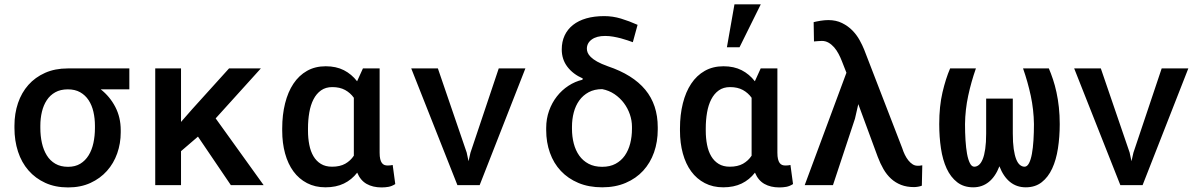

<svg xmlns="http://www.w3.org/2000/svg" viewBox="-20 -838 5441 869"><path d="M565.4 -433.6H436Q477.5 -400.9 502 -353.8Q526.4 -306.6 526.4 -249V-238.8Q526.4 -189 510.5 -143.8Q494.6 -98.6 464.1 -64.5Q433.6 -30.3 389.4 -10Q345.2 10.3 288.1 10.3Q230 10.3 185.1 -10.3Q140.1 -30.8 108.9 -66.7Q77.6 -102.5 61.5 -151.9Q45.4 -201.2 45.4 -258.8V-269Q45.4 -324.2 61.5 -371.6Q77.6 -418.9 108.4 -453.6Q139.2 -488.3 184.1 -508.3Q229 -528.3 286.6 -528.3H565.4ZM162.6 -258.8Q162.6 -222.7 169.7 -190.9Q176.8 -159.2 191.7 -135Q206.5 -110.8 230.5 -96.9Q254.4 -83 288.1 -83Q320.3 -83 343.3 -96.9Q366.2 -110.8 381.1 -135Q396 -159.2 402.8 -190.9Q409.7 -222.7 409.7 -258.8V-269Q409.7 -302.2 402.8 -332Q396 -361.8 381.1 -384.5Q366.2 -407.2 343 -420.4Q319.8 -433.6 287.1 -433.6Q253.9 -433.6 230.2 -420.4Q206.5 -407.2 191.7 -384.5Q176.8 -361.8 169.7 -332Q162.6 -302.2 162.6 -269Z M876 -219.7 799.3 -153.8V0H682.6V-528.3H799.3V-286.1L850.6 -344.7L1016.6 -528.3H1160.6L956.1 -302.2L1173.3 0H1024.9Z M1698.2 -528.3V-147Q1698.2 -129.4 1700.9 -118.2Q1703.6 -106.9 1708.5 -100.3Q1713.4 -93.8 1720 -91.3Q1726.6 -88.9 1734.4 -88.9Q1747.6 -88.9 1757.3 -91.3L1769 -4.9Q1753.4 4.9 1738.5 7.6Q1723.6 10.3 1707 10.3Q1667.5 10.3 1639.4 -5.6Q1611.3 -21.5 1596.7 -56.6Q1571.8 -24.4 1536.4 -7.3Q1501 9.8 1453.1 9.8Q1406.2 9.8 1369.6 -9.3Q1333 -28.3 1308.1 -62.3Q1283.2 -96.2 1270.3 -143.3Q1257.3 -190.4 1257.3 -246.6V-256.8Q1257.3 -318.4 1270.3 -370.1Q1283.2 -421.9 1308.1 -459.2Q1333 -496.6 1369.6 -517.3Q1406.2 -538.1 1454.1 -538.1Q1501.5 -538.1 1536.4 -520.3Q1571.3 -502.4 1596.2 -470.2L1622.6 -528.3ZM1374 -246.6Q1374 -212.4 1379.9 -182.6Q1385.7 -152.8 1398.7 -130.9Q1411.6 -108.9 1432.4 -96.2Q1453.1 -83.5 1482.9 -83.5Q1518.6 -83.5 1542.5 -96.9Q1566.4 -110.4 1581.5 -133.3V-147V-395.5Q1565.9 -417.5 1542 -430.7Q1518.1 -443.8 1483.9 -443.8Q1454.1 -443.8 1433.1 -429Q1412.1 -414.1 1398.9 -388.4Q1385.7 -362.8 1379.9 -328.9Q1374 -294.9 1374 -256.8Z M2092.3 -147.5 2100.6 -108.4 2109.4 -147 2237.3 -528.3H2357.9L2150.9 0H2050.3L1841.3 -528.3H1961.9Z M2522.5 -614.3Q2522.5 -649.4 2535.6 -677.5Q2548.8 -705.6 2573.5 -725.1Q2598.1 -744.6 2633.8 -754.9Q2669.4 -765.1 2714.8 -765.1Q2753.4 -765.1 2790.5 -753.9Q2827.6 -742.7 2865.7 -725.6L2844.2 -647Q2834.5 -650.4 2820.6 -655.3Q2806.6 -660.2 2790 -664.6Q2773.4 -668.9 2755.4 -672.1Q2737.3 -675.3 2718.8 -675.3Q2680.2 -675.3 2658.2 -659.2Q2636.2 -643.1 2636.2 -617.2Q2636.2 -608.9 2639.9 -599.6Q2643.6 -590.3 2653.8 -580.1Q2664.1 -569.8 2682.6 -559.3Q2701.2 -548.8 2731 -538.1Q2844.2 -500 2900.6 -431.9Q2957 -363.8 2957 -261.7V-252Q2957 -196.3 2940.2 -148.4Q2923.3 -100.6 2891.1 -65.4Q2858.9 -30.3 2812 -10.3Q2765.1 9.8 2705.6 9.8Q2645 9.8 2597.9 -10Q2550.8 -29.8 2518.3 -64.5Q2485.8 -99.1 2469 -146.5Q2452.1 -193.8 2452.1 -249V-258.8Q2452.1 -300.3 2465.1 -336.7Q2478 -373 2500.5 -401.6Q2522.9 -430.2 2552.7 -449.7Q2582.5 -469.2 2616.2 -477.1L2617.7 -482.9Q2573.2 -502.4 2547.9 -535.9Q2522.5 -569.3 2522.5 -614.3ZM2568.8 -254.9Q2568.8 -219.7 2576.9 -188.5Q2585 -157.2 2601.6 -133.8Q2618.2 -110.4 2644 -96.7Q2669.9 -83 2705.6 -83Q2740.7 -83 2766.1 -96.7Q2791.5 -110.4 2807.9 -133.8Q2824.2 -157.2 2832.3 -188.5Q2840.3 -219.7 2840.3 -254.9V-264.6Q2840.3 -292.5 2830.8 -320.3Q2821.3 -348.1 2803.7 -371.6Q2786.1 -395 2761.2 -411.9Q2736.3 -428.7 2705.6 -434.6Q2670.4 -434.6 2644.5 -420.7Q2618.7 -406.7 2601.8 -383.3Q2585 -359.9 2576.9 -329.1Q2568.8 -298.3 2568.8 -264.6Z M3498.5 -528.3V-147Q3498.5 -129.4 3501.2 -118.2Q3503.9 -106.9 3508.8 -100.3Q3513.7 -93.8 3520.3 -91.3Q3526.9 -88.9 3534.7 -88.9Q3547.9 -88.9 3557.6 -91.3L3569.3 -4.9Q3553.7 4.9 3538.8 7.6Q3523.9 10.3 3507.3 10.3Q3467.8 10.3 3439.7 -5.6Q3411.6 -21.5 3397 -56.6Q3372.1 -24.4 3336.7 -7.3Q3301.3 9.8 3253.4 9.8Q3206.5 9.8 3169.9 -9.3Q3133.3 -28.3 3108.4 -62.3Q3083.5 -96.2 3070.6 -143.3Q3057.6 -190.4 3057.6 -246.6V-256.8Q3057.6 -318.4 3070.6 -370.1Q3083.5 -421.9 3108.4 -459.2Q3133.3 -496.6 3169.9 -517.3Q3206.5 -538.1 3254.4 -538.1Q3301.8 -538.1 3336.7 -520.3Q3371.6 -502.4 3396.5 -470.2L3422.9 -528.3ZM3174.3 -246.6Q3174.3 -212.4 3180.2 -182.6Q3186 -152.8 3199 -130.9Q3211.9 -108.9 3232.7 -96.2Q3253.4 -83.5 3283.2 -83.5Q3318.8 -83.5 3342.8 -96.9Q3366.7 -110.4 3381.8 -133.3V-147V-395.5Q3366.2 -417.5 3342.3 -430.7Q3318.4 -443.8 3284.2 -443.8Q3254.4 -443.8 3233.4 -429Q3212.4 -414.1 3199.2 -388.4Q3186 -362.8 3180.2 -328.9Q3174.3 -294.9 3174.3 -256.8ZM3304.2 -818.4H3423.3L3327.1 -624H3270Z M3750 0H3622.1L3811 -508.8L3790.5 -561Q3784.2 -577.6 3775.4 -594.2Q3766.6 -610.8 3755.4 -623.8Q3744.1 -636.7 3730.2 -644.8Q3716.3 -652.8 3699.7 -652.8Q3692.4 -652.8 3682.4 -651.9Q3672.4 -650.9 3664.1 -650.4L3662.6 -737.8Q3668.9 -739.3 3677 -741Q3685.1 -742.7 3693.8 -744.1Q3702.6 -745.6 3711.7 -746.3Q3720.7 -747.1 3728.5 -747.1Q3764.2 -747.1 3791.3 -733.6Q3818.4 -720.2 3837.9 -700.2Q3857.4 -680.2 3870.4 -656.7Q3883.3 -633.3 3891.1 -613.8L4063.5 -167.5Q4068.4 -151.9 4075.4 -137.5Q4082.5 -123 4091.3 -112.1Q4100.1 -101.1 4110.4 -94.5Q4120.6 -87.9 4132.3 -87.9Q4136.2 -87.9 4138.7 -87.9Q4141.1 -87.9 4143.1 -88.1Q4145 -88.4 4147.5 -88.9Q4149.9 -89.4 4154.3 -89.8L4152.3 2.4Q4145 5.4 4134.8 7.1Q4124.5 8.8 4117.2 8.8Q4084 8.8 4058.3 -1.2Q4032.7 -11.2 4012.9 -29.3Q3993.2 -47.4 3978.5 -72.8Q3963.9 -98.1 3952.6 -128.4L3864.7 -366.7L3849.6 -300.8Z M4397 -528.3Q4375.5 -467.3 4362.1 -404.5Q4348.6 -341.8 4347.7 -276.4Q4347.7 -238.3 4349.9 -203.4Q4352.1 -168.5 4356.9 -141.8Q4361.8 -115.2 4369.9 -99.4Q4377.9 -83.5 4389.6 -83.5Q4400.9 -83.5 4410.6 -91.6Q4420.4 -99.6 4427.7 -117.4Q4435.1 -135.3 4439.2 -163.8Q4443.4 -192.4 4443.4 -233.9V-391.6H4564V-233.9Q4564 -192.4 4568.1 -163.8Q4572.3 -135.3 4579.3 -117.4Q4586.4 -99.6 4596.2 -91.6Q4606 -83.5 4617.2 -83.5Q4628.9 -83.5 4637.2 -99.1Q4645.5 -114.7 4650.4 -141.4Q4655.3 -168 4657.5 -202.9Q4659.7 -237.8 4659.7 -276.4Q4658.7 -341.8 4645.3 -404.5Q4631.8 -467.3 4610.4 -528.3H4727.1Q4736.8 -505.9 4745.8 -478.8Q4754.9 -451.7 4761.7 -420.2Q4768.6 -388.7 4772.5 -352.5Q4776.4 -316.4 4776.4 -276.4Q4776.4 -218.3 4768.3 -166.3Q4760.3 -114.3 4742.2 -75.2Q4724.1 -36.1 4694.8 -13.2Q4665.5 9.8 4622.6 9.8Q4581.5 9.8 4551.5 -14.4Q4521.5 -38.6 4503.4 -85.4Q4485.4 -38.6 4455.3 -14.4Q4425.3 9.8 4384.8 9.8Q4341.8 9.8 4312.3 -13.2Q4282.7 -36.1 4264.6 -75.2Q4246.6 -114.3 4238.8 -166.3Q4231 -218.3 4231 -276.4Q4231 -356.9 4245.8 -420.2Q4260.7 -483.4 4280.3 -528.3Z M5092.8 -147.5 5101.1 -108.4 5109.9 -147 5237.8 -528.3H5358.4L5151.4 0H5050.8L4841.8 -528.3H4962.4Z"/></svg>

Font: Roboto Mono
Style: Regular
Weight: 500
Designer: Google
Version: Version 2.000986; 2015; ttfautohint (v1.3)